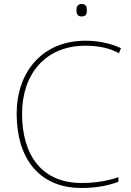

<svg xmlns="http://www.w3.org/2000/svg" viewBox="-20 -927 654 957"><path d="M386 -907C366 -907 361 -892 361 -876C361 -859 366 -845 386 -845C410 -845 413 -859 413 -876C413 -892 410 -907 386 -907ZM405 -699C460 -699 516 -692 573 -662L583 -687C528 -712 470 -724 405 -724C191 -724 63 -568 63 -360C63 -139 174 10 386 10C465 10 526 -4 570 -21V-44C522 -27 463 -15 386 -15C189 -15 90 -153 90 -360C90 -555 204 -699 405 -699Z"/></svg>

Font: Noto Sans Gurmukhi UI Thin
Style: Regular
Weight: 100
Designer: Jelle Bosma - Monotype Design Team
Foundry: Monotype Imaging Inc.
Version: Version 2.004